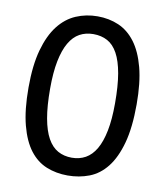

<svg xmlns="http://www.w3.org/2000/svg" viewBox="-83 -793 751 874"><g transform="rotate(10 293.0 -356.5)"><path d="M542 -361.3Q542 -253.4 522.2 -181.6Q502.4 -109.9 468.3 -66.7Q434.1 -23.4 387.7 -5.6Q341.3 12.2 288.1 12.2Q235.4 12.2 190.4 -5.9Q145.5 -23.9 113 -66.2Q80.6 -108.4 62.3 -178.2Q43.9 -248 43.9 -351.6Q43.9 -454.6 63.7 -525.9Q83.5 -597.2 117.9 -641.4Q152.3 -685.5 198.7 -705.3Q245.1 -725.1 297.9 -725.1Q351.1 -725.1 395.8 -705.8Q440.4 -686.5 472.9 -643.3Q505.4 -600.1 523.7 -530.8Q542 -461.4 542 -361.3ZM444.3 -349.1Q444.3 -429.7 434.6 -485.6Q424.8 -541.5 405.8 -576.4Q386.7 -611.3 358.4 -626.7Q330.1 -642.1 293 -642.1Q257.8 -642.1 229.7 -626.7Q201.7 -611.3 182.1 -577.6Q162.6 -543.9 152.1 -491.2Q141.6 -438.5 141.6 -363.8Q141.6 -283.2 151.6 -227.3Q161.6 -171.4 180.9 -136.7Q200.2 -102.1 228.5 -86.4Q256.8 -70.8 293 -70.8Q328.1 -70.8 356.2 -86.4Q384.3 -102.1 403.8 -135.5Q423.3 -168.9 433.8 -221.7Q444.3 -274.4 444.3 -349.1Z"/></g></svg>

Font: Andika New Basic
Style: Regular
Weight: 400
Designer: Victor Gaultney, Annie Olsen, Julie Remington, Don Collingsworth, Eric Hays
Foundry: SIL International
Version: Version 5.500; ttfautohint (v1.8.3)